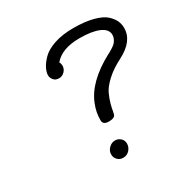

<svg xmlns="http://www.w3.org/2000/svg" viewBox="-145 -737 834 860"><g transform="rotate(-30 272.5 -307.5)"><path d="M143.1 -487.8Q143.1 -503.9 153.1 -523.9Q163.1 -543.9 184.6 -565.4Q206.1 -586.9 248 -601.1Q290 -615.2 346.2 -615.2Q406.2 -615.2 448.2 -604Q490.2 -592.8 509.5 -575Q528.8 -557.1 536.9 -539.6Q544.9 -522 544.9 -502Q544.9 -434.1 460 -391.1Q413.1 -367.2 382.1 -338.6Q351.1 -310.1 339.6 -284.9Q328.1 -259.8 322.5 -238.8Q316.9 -217.8 314.5 -201.9Q312 -186 307.1 -181.2Q299.3 -173.3 278.8 -172.9H274.9Q246.1 -172.9 246.1 -196.8Q246.1 -237.8 261.2 -274.9Q296.4 -366.7 423.8 -435.1L430.2 -438Q435.1 -440.9 437.5 -442.4Q439.9 -443.8 446 -447.5Q452.1 -451.2 455.6 -453.6Q459 -456.1 464.1 -460.4Q469.2 -464.8 472.2 -469Q475.1 -473.1 478 -478.5Q481 -483.9 482.4 -490Q483.9 -496.1 483.9 -502Q483.9 -530.8 448 -546.4Q412.1 -562 348.1 -562Q256.3 -562 215.8 -513.2Q220.7 -506.3 221.2 -494.1Q221.2 -477.1 209 -464.6Q196.8 -452.1 180.2 -452.1Q162.1 -452.1 152.6 -463.9Q143.1 -475.6 143.1 -487.8ZM210.9 -40Q210.9 -58.1 224.9 -72Q238.8 -85.9 256.8 -85.9Q272.9 -85.9 284.9 -75Q296.9 -64 296.9 -46.9Q296.9 -28.8 283.9 -14.4Q271 0 251 0Q233.9 0 222.4 -11.5Q210.9 -22.9 210.9 -40Z"/></g></svg>

Font: CMU Typewriter Text
Style: LightOblique
Weight: 200
Italic angle: -9.46001°
Version: Version 0.7.0